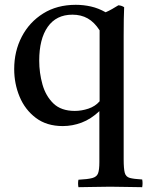

<svg xmlns="http://www.w3.org/2000/svg" viewBox="-20 -512 618 798"><path d="M306 266Q303 250 306 235Q345 233 363.5 228Q382 223 387.5 208.5Q393 194 393 162V-50Q358 -17 319.5 -2.5Q281 12 241 12Q174 12 129 -22Q84 -56 61.5 -110Q39 -164 39 -225Q39 -299 70.5 -359.5Q102 -420 159.5 -456Q217 -492 295 -492Q327 -492 358 -485Q389 -478 419 -461Q433 -467 446 -474.5Q459 -482 472 -490Q486 -489 496 -482Q495 -462 494.5 -432Q494 -402 494 -363V150Q494 189 498.5 206Q503 223 519.5 227.5Q536 232 571 234Q574 249 571 266Q540 266 508.5 265Q477 264 438 264Q398 264 367.5 265Q337 266 306 266ZM394 -386Q372 -420 344.5 -435.5Q317 -451 281 -451Q214 -451 178.5 -400.5Q143 -350 143 -260Q143 -209 156.5 -161Q170 -113 202 -82Q234 -51 291 -51Q319 -51 347.5 -60.5Q376 -70 394 -91Z"/></svg>

Font: Tiro Bangla
Style: Regular
Weight: 400
Designer: Bangla: John Hudson & Fiona Ross. Latin: John Hudson.
Foundry: Tiro Typeworks Ltd.
Version: Version 1.60